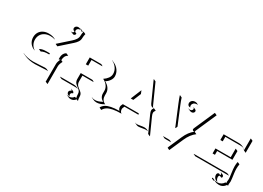

<svg xmlns="http://www.w3.org/2000/svg" viewBox="-18 -1339 3058 2235"><g transform="rotate(30 1511.0 -221.5)"><path d="M175.3 -27.6Q239.3 2.9 322.3 2.9Q354.5 2.9 407.6 -1Q460.7 -4.9 473.6 -4.9Q504.2 -4.9 525.6 14.2L521 13.2Q512.7 11.5 503.7 11.5Q490.7 11.5 437.9 15Q385 18.6 352.5 18.6Q269.8 18.6 207 -10.7L176.8 -24.9ZM178.7 -244.1Q178.7 -281.7 196 -310.7Q213.4 -339.6 244.9 -355.3Q276.4 -371.1 317.4 -371.1Q377 -371.1 414.3 -344.7L408.7 -346.2Q381.6 -355 347.4 -355Q306.9 -355 275.9 -339.5Q244.9 -324 227.8 -295.7Q210.7 -267.3 210.7 -230.2Q210.7 -195.8 226.3 -166.9Q241.9 -137.9 270 -120.4L272.2 -117.7Q228.8 -131.1 203.7 -165.4Q178.7 -199.7 178.7 -244.1ZM307.6 -156.2 309.6 -159.7Q328.9 -170.2 349.6 -174Q370.4 -177.7 400.4 -177.7H441.4V-162.1H430.7Q399.9 -162.1 378.9 -157.8Q357.9 -153.6 337.6 -142.3ZM445.8 -305.4 446.3 -308.6Q460.7 -321.5 518.4 -372.8Q576.2 -424.1 590.6 -437Q603.8 -448.7 613.3 -459.2Q622.8 -469.7 631 -481.9Q639.2 -494.1 643.3 -507.6Q647.5 -521 647.5 -535.2Q647.5 -546.1 649.3 -562.1Q651.1 -578.1 654.3 -589.1Q652.3 -588.6 645.4 -584.7Q638.4 -580.8 633.5 -580.8Q621.3 -599.1 601.3 -607.7L604 -608.4L634.3 -594.5Q640.4 -591.6 646.2 -587.4Q653.3 -591.3 657.2 -591.6L687.3 -577.4Q683.6 -567.6 681.5 -550Q679.4 -532.5 679.4 -521.2Q679.4 -506.6 675.3 -492.9Q671.1 -479.2 662.8 -466.9Q654.5 -454.6 644.9 -444Q635.3 -433.3 621.8 -421.4L475.8 -291.5ZM525.6 -520.3 526.6 -521.7Q531.7 -519.5 537.6 -519.5Q540.5 -519.5 543.9 -520.4Q547.4 -521.2 551.5 -523.3Q555.7 -525.4 558.7 -530.3Q561.8 -535.2 562.3 -542Q551 -543 543.2 -551.4Q535.4 -559.8 535.4 -571.3Q535.4 -586.2 547.2 -596.8Q559.1 -607.4 575.2 -607.4Q600.3 -607.4 619.1 -589.1L614.7 -590.6Q610.1 -591.3 605.2 -591.3Q589.6 -591.3 578.5 -581.4Q567.4 -571.5 567.4 -557.6Q567.4 -547.1 574.2 -539.3L594.5 -529.8Q594.5 -518.8 586.9 -511.1Q579.3 -503.4 567.6 -503.4ZM561.5 130.9 564 128.7 564.5 -106.4Q564.5 -134.8 585.2 -175.8Q582.3 -174.8 578.9 -172.7Q575.4 -170.7 572.3 -169.4Q569.1 -168.2 564.5 -168.2V-195.3Q564.5 -218.8 574.5 -239.5Q584.5 -260.3 602.5 -271.5L610.4 -273.4L640.4 -259.5Q628.9 -254.2 620.1 -245Q611.3 -235.8 606.3 -225.1Q601.3 -214.4 598.9 -203.2Q596.4 -192.1 596.4 -181.2V-175L618.9 -164.6Q596.4 -121.3 596.4 -92.3V144.8H592.5Z M678.7 0 686 -2H862.8Q882.1 -2 899.4 3.8Q916.7 9.5 929.7 20L924.1 18.3Q908.9 14.2 892.8 14.2L708.7 13.9ZM849.4 105.5Q849.4 94.5 856.8 85.8Q864.3 77.1 876 76.2Q875.5 69.3 871.7 63.8Q867.9 58.3 861.8 55.7L863.3 54.2L893.6 68.4Q900.4 71.5 904.3 77.9Q908.2 84.2 908.2 92Q897 92 889.2 100.1Q881.3 108.2 881.3 119.6Q881.3 130.6 888.7 139.6L888.9 141.6Q872.6 141.6 861 131Q849.4 120.4 849.4 105.5ZM853.3 142.1 853.5 140.1Q868.9 147.5 887.7 147.5Q905.5 147.5 921.3 138.8Q937 130.1 947.3 115Q951.9 115 958.5 118.7Q965.1 122.3 968.3 123.3Q965.1 112.8 963 95.8Q960.9 78.9 960.9 69.3Q960.9 54.7 955.8 43Q950.7 31.2 942.4 23.1Q934.1 14.9 924.1 7.4Q914.1 0 904.1 -7.8Q894 -15.6 885.7 -24.8Q877.4 -33.9 872.3 -47.5Q867.2 -61 867.2 -78.1V-158.2H1015.6Q1034.7 -158.2 1049.1 -141.8Q1046.4 -142.1 1043.7 -142.1L899.2 -142.3V-64Q899.2 -47.4 904.4 -33.9Q909.7 -20.5 918 -11.5Q926.3 -2.4 936.3 5.4Q946.3 13.2 956.3 20.6Q966.3 28.1 974.6 36.4Q982.9 44.7 988.2 56.6Q993.4 68.6 993.4 83.3Q993.4 94.7 995.5 112.3Q997.6 129.9 1001.2 139.6Q987.3 135 978.5 130.9Q968 146 951.9 154.8Q935.8 163.6 917.2 163.6Q898.9 163.6 883.3 156.2ZM867.2 -276.4V-368.2H1013.7Q1023.4 -368.2 1032.1 -363.8Q1040.8 -359.4 1046.6 -351.8L1043.7 -352.3L899.4 -352.5V-276.4ZM1108.2 -469.5 1109.6 -470.9 1139.9 -457Q1181.4 -437.7 1206.3 -401.7Q1231.2 -365.7 1231.2 -323Q1231.2 -293.7 1212 -265.4Q1192.9 -237.1 1161.1 -216.8Q1197.5 -199.2 1219.2 -168.7Q1241 -138.2 1241 -102.1V-68.8Q1241 -42 1253.9 -20.6Q1266.8 0.7 1289.6 11.5L1295.7 13.9Q1242.2 46.9 1196.5 46.9Q1171.9 46.9 1151.4 37.4L1121.1 23.2L1120.6 20.8Q1141.4 31 1166.5 31Q1210.2 31 1261.2 0.2Q1236.8 -10.3 1222.9 -32.3Q1209 -54.4 1209 -83V-116.2Q1209 -152.6 1187.1 -182.5Q1165.3 -212.4 1127 -230.7Q1158.9 -251.2 1179.1 -278.9Q1199.2 -306.6 1199.2 -336.9Q1199.2 -379.4 1174.3 -414.9Q1149.4 -450.4 1108.2 -469.5Z M1257.8 77.6Q1272 51 1298.8 33.8Q1325.7 16.6 1370 7.6Q1414.3 -1.5 1478.5 -2Q1468.8 -9.5 1463.5 -21.9Q1458.3 -34.2 1458.3 -46.6Q1458.3 -58.1 1462.2 -66.7L1472.7 -89.8H1686.8L1692.1 -73.7H1503.9L1494.1 -52Q1490.2 -43.7 1490.2 -32.7Q1490.2 -18.3 1496.8 -5Q1503.4 8.3 1515.4 14.2Q1449.2 14.2 1403.7 22.9Q1358.2 31.7 1330.6 49.2Q1303 66.7 1288.8 94.2L1258.8 80.1ZM1519.3 -193.4 1579.1 -338.6 1596.2 -296.9 1553.5 -193.4ZM1639.6 -518.3 1639.9 -522.7 1669.9 -508.8 1788.1 -246.1Q1792.7 -236.1 1798.6 -229.7Q1804.9 -228.8 1812.5 -228.8L1842.5 -214.8Q1834.2 -205.1 1830.2 -196.5Q1826.2 -188 1826.2 -177.7Q1826.2 -161.6 1837.6 -136.2L1932.4 74.5L1929.4 76.4L1899.4 62.5L1898.9 57.6L1805.7 -149.4Q1793.9 -175.5 1793.9 -191.4Q1793.9 -209 1808.3 -227.1Q1800.3 -227.3 1793.9 -228.5Q1787.6 -229.7 1780.3 -232.9Q1772.9 -236.1 1766.8 -242.7Q1760.7 -249.3 1756.3 -259.3ZM1704.6 24.4Q1714.4 30.3 1729.5 30.3Q1744.1 30.3 1776.7 24.4Q1809.3 18.6 1825.2 18.6Q1860.6 18.6 1882.3 37.6L1878.7 36.9Q1866.5 34.2 1855.5 34.2Q1840.3 34.2 1807.5 40.2Q1774.7 46.1 1759.5 46.1Q1746.3 46.1 1737.1 42L1707 27.8Z M1995.8 -509.5 1996.8 -513.2 2026.9 -499Q2037.8 -462.9 2060.5 -408.2L2153.6 -183.8L2155.3 -182.4L2144.5 -156.2H2138.7L2121.1 -198.7Q2103.8 -241 2075.8 -307.7Q2047.9 -374.5 2028.8 -421.4Q2006.8 -474.6 1995.8 -509.5ZM2065.4 0 2066.7 -2H2134.8Q2165.5 -2 2177.7 14.2L2175.5 14.6Q2170.7 14.2 2164.8 14.2L2095.5 13.9ZM2132.1 -485.6Q2132.1 -494.6 2135.7 -503.3Q2139.4 -512 2146.4 -519.2Q2153.3 -526.4 2164.8 -530.8Q2176.3 -535.2 2190.4 -535.2Q2214.8 -535.2 2233.6 -517.8L2230 -518.3Q2225.1 -519 2220.5 -519.3Q2206.5 -519.3 2195.4 -515Q2184.3 -510.7 2177.7 -503.8Q2171.1 -496.8 2167.6 -488.5Q2164.1 -480.2 2164.1 -471.7Q2164.1 -459.7 2170.2 -450.4L2171.9 -448.5Q2170.2 -448.2 2168.5 -448.5Q2151.9 -448.5 2142 -459.1Q2132.1 -469.7 2132.1 -485.6ZM2157.7 -427 2158.4 -428.7Q2168.9 -423.8 2181.4 -423.8Q2195.1 -423.8 2204.5 -432.1Q2213.9 -440.4 2213.9 -452.1Q2213.9 -464.8 2203.1 -469.7L2204.1 -471.2L2234.1 -457.3Q2246.1 -451.7 2246.1 -438.5Q2246.1 -426 2236 -417Q2225.8 -408 2211.4 -408Q2198.5 -408 2187.7 -413.1ZM2177.7 88.9 2183.8 70.3 2258.1 -98.4Q2294.4 -182.1 2352.8 -227.1Q2325.9 -229 2325.9 -247.1Q2325.9 -253.2 2329.6 -260.7Q2343.8 -293.2 2394.8 -409.2Q2445.8 -525.1 2450.4 -536.1L2453.1 -537.1L2483.2 -523.2L2361.3 -246.1Q2358.2 -238.8 2358.2 -232.9Q2358.2 -230.7 2358.6 -228.8L2388.4 -214.8Q2327.6 -170.2 2289.8 -83.5L2207.8 103Z M2475.6 0 2483.4 -2H2915Q2927.5 -2 2938.7 2.7Q2950 7.3 2958 15.6L2954.3 14.6Q2950 13.9 2945.1 14.2L2505.6 13.9ZM2664.1 -115.2V-182.6H2869.1V-295.9L2871.1 -297.9L2901.1 -283.7V-166.5L2696 -166.7V-115.2ZM2664.1 -295.9V-373H2866.2Q2895 -373 2918.2 -363.4Q2941.4 -353.8 2961.9 -333V-486.3L2963.9 -488.3L2993.9 -474.4V-314L2963.9 -328.1Q2950.4 -342.5 2936.5 -351.6Q2918.5 -356.9 2896.2 -356.9L2696 -357.2V-295.9ZM2801.8 135.5Q2803.5 131.3 2808.8 127.9Q2837.9 148.7 2881.8 148.7Q2906.5 148.7 2927.5 136.6Q2948.5 124.5 2961.9 103.5Q2962.4 102.5 2963.4 102.1Q2964.4 101.6 2965.1 101.6H2965.8Q2969.7 101.6 2975.6 104.5Q2973.6 94.7 2973.6 87.9Q2973.6 83 2975.6 67.4Q2977.5 55.7 2977.5 48.1Q2977.5 31.5 2969.2 -24.4Q2960.9 -80.3 2960.9 -115.2Q2960.9 -142.3 2965.3 -167.5L2968.8 -174.8L2998.8 -160.9Q2992.9 -132.6 2992.9 -101.1Q2992.9 -74 2997.1 -41.6Q3001.2 -9.3 3005.4 18.4Q3009.5 46.1 3009.5 62Q3009.5 72 3007.7 82Q3005.9 92 3005.9 101.6Q3005.9 112.5 3008.5 122.1Q3006.8 120.8 3004.6 120.1Q2999.3 117.7 2996.3 117.4Q2994.1 117.4 2993.4 118.7Q2980 139.9 2958.6 152.5Q2937.3 165 2912.1 165Q2879.4 165 2854.7 153.6L2837.4 145.5Q2833 148.9 2833 154.3L2803 140.4ZM2821.8 77.1Q2821.8 65.7 2828.6 57.7Q2835.4 49.8 2845.2 49.8Q2850.6 49.8 2856 52.6Q2861.3 55.4 2862.5 61.3Q2866 60.3 2868.3 56.6Q2870.6 53 2870.6 47.9Q2870.6 40.8 2866.3 35Q2862.1 29.3 2855 26.4L2857.2 25.4L2887.5 39.3Q2894.3 42.5 2898.4 48.6Q2902.6 54.7 2902.6 61.8Q2902.6 68.4 2899.2 73Q2895.8 77.6 2890.9 77.6L2868.4 67.1Q2861.8 69.6 2857.8 76Q2853.8 82.5 2853.8 91.3Q2853.8 106 2859.5 118.8Q2865.2 131.6 2875 140.4L2877 142.6Q2853.5 140.6 2837.6 121.7Q2821.8 102.8 2821.8 77.1Z"/></g></svg>

Font: AgreloyOut1
Style: Medium
Weight: 400
Designer: gluk
Foundry: gluk
Version: Version 0.27